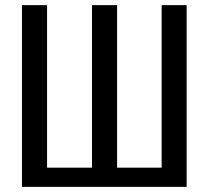

<svg xmlns="http://www.w3.org/2000/svg" viewBox="-20 -731 817 751"><path d="M164.1 -710.9V-75.2H339.8V-710.9H438V-75.2H612.3V-710.9H710V0H65.9V-710.9Z"/></svg>

Font: Franco
Style: Regular
Weight: 400
Designer: Google
Version: Version 1.200311; 2013